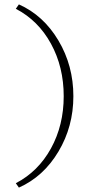

<svg xmlns="http://www.w3.org/2000/svg" viewBox="-20 -731 422 874"><path d="M66 123 52 103Q154 50 212 -55.5Q270 -161 270 -293Q270 -426 212 -532Q154 -638 52 -691L66 -711Q178 -661 246 -546.5Q314 -432 314 -293Q314 -155 246 -41Q178 73 66 123Z"/></svg>

Font: EauTestText Light
Style: Regular
Weight: 300
Designer: Christian Thalmann (Catharsis Fonts)
Version: Version 0.001;PS 000.001;hotconv 1.0.88;makeotf.lib2.5.64775